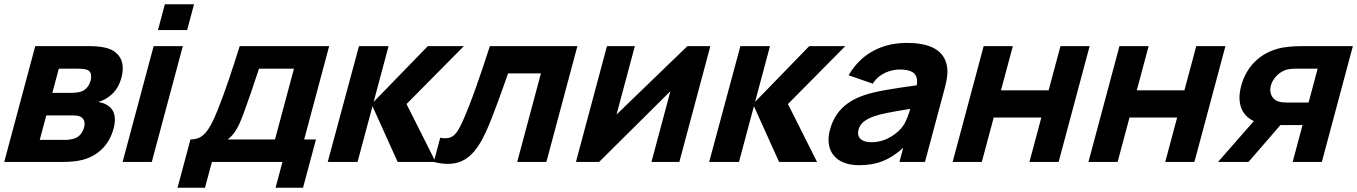

<svg xmlns="http://www.w3.org/2000/svg" viewBox="-23 -755 6327 895"><path d="M-3.3 0H266.7C301.7 0 336.5 -3 362.3 -10C437.7 -30 486.9 -83 506.2 -155C510.6 -171.3 512.5 -185.6 512.5 -197.9C512.5 -236.2 493.7 -256.9 469.7 -269C460.1 -274 447.1 -278 434.7 -280C447.5 -283 461.1 -289 475.5 -298C505.6 -317 530.1 -345 543 -393C547.3 -409.1 549.2 -423.5 549.2 -436.5C549.2 -488.9 517.5 -517 481.4 -529C463 -535 434.3 -540 394.3 -540H141.3ZM220.9 -322 251.2 -435H334.2C340.2 -435 368.2 -435 381.9 -430C396.1 -425 402 -413 402 -398.3C402 -392.2 401 -385.7 399.2 -379C393.3 -357 379.2 -338 360.1 -330C345.5 -324 324.9 -322 303.9 -322ZM162.3 -103 192.8 -217H314.8C323.8 -217 340.8 -217 352.2 -211C362.4 -205.6 371.2 -195.4 371.2 -178C371.2 -173 370.5 -167.3 368.8 -161C363.4 -141 349.5 -119 328.4 -111C315.1 -106 298.3 -103 284.3 -103Z M713.3 -615H849.3L881.5 -735H745.5ZM548.5 0H684.5L829.2 -540H693.2Z M804.6 120H932.6L964.7 0H1293.7L1261.6 120H1389.6L1449.9 -105H1394.9L1511.4 -540H1094.4C1061.3 -435 1027.4 -331 991.6 -242C950 -139 921.9 -105 864.9 -105ZM1038.9 -105C1073.4 -133 1090.2 -166 1112 -225C1134.4 -286 1160.7 -362 1184.3 -435H1347.3L1258.9 -105Z M1504.7 0H1643.7L1713.3 -260L1830.7 0H2007.7L1872 -270L2139.3 -540H1971.3L1718.7 -280L1788.3 -540H1650.3Z M1998.9 0C2023 5.9 2044.9 8.9 2064.9 8.9C2146 8.9 2196.4 -40.2 2242.9 -142C2273.9 -209 2320.8 -343 2345.5 -413H2498.5L2387.9 0H2523.9L2668.5 -540H2260.5C2219.5 -413 2172.8 -276 2133.8 -190C2109 -135.3 2091.5 -110.4 2053.2 -110.4C2046 -110.4 2038 -111.3 2029.1 -113Z M3288.3 -540H3181.3L2850.9 -221L2936.3 -540H2806.3L2661.7 0H2769.7L3102.1 -330L3013.7 0H3143.7Z M3282.7 0H3421.7L3491.3 -260L3608.7 0H3785.7L3650 -270L3917.3 -540H3749.3L3496.7 -280L3566.3 -540H3428.3Z M4389.1 -457C4370.4 -529 4299.4 -555 4204.4 -555C4074.4 -555 3983.8 -493 3932.9 -404L4045.5 -365C4075.6 -414 4131.1 -431 4171.1 -431C4227.1 -431 4252 -413.4 4252 -375.2C4252 -369.8 4251.5 -363.8 4250.4 -357.5C4144.9 -342.5 4064.3 -331 4007.3 -312C3911.7 -280 3865.7 -224 3845.6 -149C3841.3 -133.2 3839.2 -117.9 3839.2 -103.3C3839.2 -35.3 3886 15 3981.6 15C4064.6 15 4124.1 -9 4187.3 -66L4169.7 0H4288.7L4377.1 -330C4386.3 -364.3 4393.5 -393.2 4393.5 -421.2C4393.5 -433.2 4392.2 -445 4389.1 -457ZM4183.6 -164C4166.4 -141 4114.3 -92 4039.3 -92C3999.5 -92 3976.8 -107.8 3976.8 -135.1C3976.8 -140 3977.6 -145.3 3979.1 -151C3986.3 -178 4007.4 -197 4051.7 -213C4085.8 -224.5 4124.8 -232 4220 -247.5C4212.5 -221.5 4201.4 -187.5 4183.6 -164Z M4417.7 0H4553.7L4609.1 -207H4831.1L4775.7 0H4911.7L5056.3 -540H4920.3L4865.1 -334H4643.1L4698.3 -540H4562.3Z M5050.7 0H5186.7L5242.1 -207H5464.1L5408.7 0H5544.7L5689.3 -540H5553.3L5498.1 -334H5276.1L5331.3 -540H5195.3Z M6060.3 -540C6035.3 -540 5993.3 -540 5955.5 -533C5862.9 -516 5789.3 -454 5762.8 -355C5757.4 -334.8 5754.8 -316.2 5754.8 -299.2C5754.8 -246.4 5779.9 -209.8 5821.7 -190.5L5654.7 0H5796.7L5945.7 -172H5961.7H6048.7L6002.7 0H6138.7L6283.3 -540ZM6076.9 -277H5974.9C5963.9 -277 5949.1 -278 5936.2 -282C5915.1 -288.5 5898.3 -308.3 5898.3 -336C5898.3 -342.3 5899.2 -349 5901 -356C5910.7 -392 5943.7 -422 5973.9 -430C5989.9 -434 6005.2 -435 6017.2 -435H6119.2Z"/></svg>

Font: Manrope
Style: ExtraBoldItalic
Weight: 800
Italic angle: -15°
Designer: Mikhail Sharanda
Foundry: Mikhail Sharanda
Version: Version 4.502;hotconv 1.0.109;makeotfexe 2.5.65596